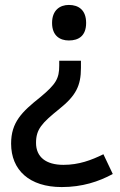

<svg xmlns="http://www.w3.org/2000/svg" viewBox="-20 -566 487 778"><path d="M329 -473C329 -525 299 -546 259 -546C223 -546 191 -525 191 -473C191 -421 223 -402 259 -402C299 -402 329 -421 329 -473ZM308 -291V-320H220V-300C220 -248 207 -225 143 -172C69 -113 25 -71 25 16C25 123 99 192 230 192C313 192 380 170 437 139L399 59C350 83 300 102 237 102C166 102 126 70 126 13C126 -42 149 -67 221 -125C287 -178 308 -218 308 -291Z"/></svg>

Font: Noto Sans Devanagari UI Medium
Style: Regular
Weight: 500
Designer: Jelle Bosma - Monotype Design Team
Foundry: Monotype Imaging Inc.
Version: Version 2.004